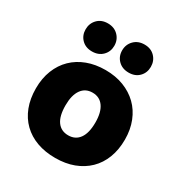

<svg xmlns="http://www.w3.org/2000/svg" viewBox="-170 -838 927 979"><g transform="rotate(30 293.0 -348.5)"><path d="M555 -243Q555 -183 536.5 -135Q518 -87 483.5 -53.5Q449 -20 401 -2Q353 16 293 16Q233 16 185 -1.5Q137 -19 102.5 -52.5Q68 -86 49.5 -134Q31 -182 31 -243Q31 -302 50 -350Q69 -398 103.5 -431.5Q138 -465 186 -483Q234 -501 293 -501Q352 -501 400 -482.5Q448 -464 482.5 -430.5Q517 -397 536 -349Q555 -301 555 -243ZM293 -368Q251 -368 228 -335.5Q205 -303 205 -243Q205 -180 228 -148.5Q251 -117 293 -117Q335 -117 358 -149Q381 -181 381 -243Q381 -303 358 -335.5Q335 -368 293 -368ZM269 -630Q269 -595 245.5 -571.5Q222 -548 184 -548Q146 -548 123 -571.5Q100 -595 100 -630Q100 -665 123 -689Q146 -713 184 -713Q222 -713 245.5 -689Q269 -665 269 -630ZM484 -630Q484 -595 461 -571.5Q438 -548 400 -548Q362 -548 338.5 -571.5Q315 -595 315 -630Q315 -665 338.5 -689Q362 -713 400 -713Q438 -713 461 -689Q484 -665 484 -630Z"/></g></svg>

Font: Baloo Bhaina 2 ExtraBold
Style: Regular
Weight: 800
Designer: Yesha Goshar, Manish Minz, Shuchita Grover and Ek Type
Foundry: Ek Type
Version: Version 1.640;hotconv 1.0.111;makeotfexe 2.5.65597; ttfautoh